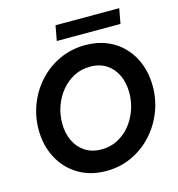

<svg xmlns="http://www.w3.org/2000/svg" viewBox="-126 -992 1029 1109"><g transform="rotate(-15 388.0 -437.5)"><path d="M374.1 7Q278.9 7 207.4 -36.3Q136 -79.5 96.3 -154.5Q56.6 -229.5 56.6 -324.2Q56.6 -405.2 85.7 -477.9Q114.7 -550.7 166.9 -606.8Q219.2 -663 289.6 -695.1Q360.1 -727.2 442.7 -727.2Q515.4 -727.2 573.7 -702.3Q631.9 -677.4 673.2 -632.7Q714.5 -588 736.5 -528Q758.6 -468.1 758.6 -397.8Q758.6 -316 729.4 -243Q700.3 -170 648.1 -113.8Q595.9 -57.5 526 -25.3Q456.1 7 374.1 7ZM379.3 -120.6Q432.4 -120.6 476.2 -143.5Q520.1 -166.4 551.8 -205.5Q583.5 -244.6 600.7 -293.9Q617.9 -343.2 617.9 -396Q617.9 -454.2 596.7 -500.2Q575.4 -546.2 535 -573Q494.6 -599.7 437.4 -599.7Q384.1 -599.7 340.1 -576.7Q296.1 -553.7 264 -514.5Q231.9 -475.2 214.6 -426.1Q197.3 -377 197.3 -324.4Q197.3 -266.2 219.1 -220Q241 -173.9 281.7 -147.2Q322.4 -120.6 379.3 -120.6ZM290.5 -792.5 307.1 -882.3H688L671.4 -792.5Z"/></g></svg>

Font: Reddit Sans
Style: Italic
Weight: 400
Italic angle: -11.25°
Designer: Stephen Hutchings
Version: Version 1.013